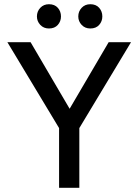

<svg xmlns="http://www.w3.org/2000/svg" viewBox="-20 -890 656 910"><path d="M15 -690H125L332 -337H288L495 -690H601L356 -283V0H260V-283ZM155 -812Q155 -836 171 -853Q187 -870 212 -870Q239 -870 254 -853Q269 -836 269 -812Q269 -789 254 -772Q239 -755 212 -755Q187 -755 171 -772Q155 -789 155 -812ZM351 -812Q351 -836 367 -853Q383 -870 408 -870Q435 -870 450 -853Q465 -836 465 -812Q465 -789 450 -772Q435 -755 408 -755Q383 -755 367 -772Q351 -789 351 -812Z"/></svg>

Font: Radio Canada
Style: Regular
Weight: 400
Designer: Charles Daoud, Etienne Aubert Bonn, Alexandre Saumier Demers, Jacques Le Bailly
Foundry: Radio-Canada
Version: Version 2.104;gftools[0.9.28.dev5+ged2979d]